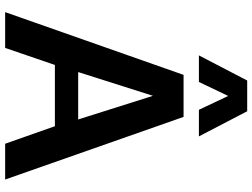

<svg xmlns="http://www.w3.org/2000/svg" viewBox="-140 -864 1004 765"><g transform="rotate(90 362.5 -482.0)"><path d="M28.8 0 278.8 -710.9H446.3L695.8 0H553.2L483.4 -198.2H239.3L171.4 0ZM267.6 -291H456.5L362.3 -588.9ZM201.2 -772 301.3 -964.4H423.8L523.9 -772H418L362.8 -888.7L307.1 -772Z"/></g></svg>

Font: Comme SemiBold
Style: Regular
Weight: 600
Version: Version 1.000;gftools[0.9.27]